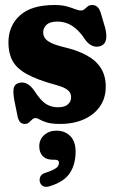

<svg xmlns="http://www.w3.org/2000/svg" viewBox="-20 -473 454 752"><path d="M207.3 -52.9Q233.3 -52.9 245.9 -64.2Q258.5 -75.5 258.5 -91.5Q258.5 -101.9 253.9 -110.3Q249.2 -118.7 236.1 -126.3Q223.1 -133.9 198.1 -140.6Q125.4 -160.4 85.1 -182.8Q44.9 -205.2 29 -235Q13 -264.8 13 -306.4Q13 -371.3 57.7 -412.3Q102.4 -453.4 193.8 -453.4Q222.4 -453.4 241.5 -448Q260.7 -442.7 273.9 -437.3Q287.2 -432 297.2 -432Q305.5 -432 311.3 -437.3Q317.1 -442.7 323.8 -448Q330.6 -453.4 341.3 -453.4Q352.7 -453.4 361.6 -445.8Q370.6 -438.2 376.5 -416.2L391.3 -365.9Q398.9 -338 395.4 -318.9Q392 -299.9 376 -293.5Q359 -286.7 342.8 -293.2Q326.6 -299.6 313.8 -317.5Q296.1 -344.2 278.4 -359.7Q260.7 -375.1 242.5 -381.8Q224.3 -388.5 204.8 -388.5Q175.9 -388.5 162.5 -376Q149.1 -363.4 149.1 -346.6Q149.1 -334.3 155.7 -324Q162.4 -313.8 180 -305.1Q197.7 -296.4 230 -288.5Q282.5 -276.3 319.1 -256.4Q355.7 -236.6 374.9 -206.5Q394.2 -176.4 394.2 -133.2Q394.2 -89 371.6 -56.4Q349.1 -23.8 308.8 -5.7Q268.5 12.4 215.6 12.4Q182.2 12.4 163.7 6.7Q145.3 1.1 135.8 -4.7Q126.3 -10.5 119.3 -10.5Q111.4 -10.5 105.7 -4.7Q100 1.1 93.5 6.7Q87.1 12.4 77 12.4Q65.4 12.4 58.5 4.9Q51.5 -2.7 48 -21.5L35.8 -81.8Q30.5 -111.8 33.8 -127.9Q37.1 -144 54.9 -148.4Q70.7 -152.5 85.7 -145Q100.8 -137.5 115.2 -116.5Q138.3 -80.5 158.7 -66.7Q179.1 -52.9 207.3 -52.9ZM187.8 152.7Q160.9 152.7 147.4 138.4Q133.8 124.2 133.8 100Q133.8 72.7 153.4 55.7Q173 38.7 201.2 38.7Q233.8 38.7 254.9 59.5Q276.1 80.2 276.1 121.1Q276.1 171 253.1 205.5Q230.1 240 172.6 257Q157.2 261.3 147.8 255.5Q138.3 249.8 135.8 237.9Q133.6 226.8 138.8 217.3Q143.9 207.9 158.5 203.7Q180.4 196.4 191.7 190.3Q203.1 184.2 207 177.9Q211 171.7 211 165Q211 152.7 196.4 152.7Z"/></svg>

Font: Fraunces 144pt S100 Black
Style: Regular
Weight: 900
Version: Version 1.000